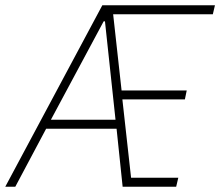

<svg xmlns="http://www.w3.org/2000/svg" viewBox="-39 -708 835 728"><path d="M-19 0 349 -688H776L768 -654H390L422 -365H669L662 -331H425L458 -34H637L629 0H426L403 -220H136L19 0ZM154 -254H399L359 -627H354Z"/></svg>

Font: Saira SemiCondensed Thin
Style: Italic
Weight: 250
Width: 4
Italic angle: -12°
Designer: Hector Gatti with collaboration of the Omnibus-Type team
Foundry: Omnibus-Type
Version: Version 1.101